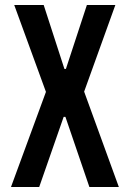

<svg xmlns="http://www.w3.org/2000/svg" viewBox="-20 -749 521 769"><path d="M24 0 164 -381 37 -729H155L238 -473H244L328 -729H442L317 -382L456 0H338L242 -281H235L137 0Z"/></svg>

Font: Hubot Sans Condensed SemiBold
Style: Regular
Weight: 600
Width: 3
Designer: Deni Anggara
Foundry: GitHub, Inc., Subsidiary of Microsoft Corporation
Version: Version 2.000